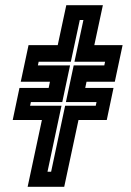

<svg xmlns="http://www.w3.org/2000/svg" viewBox="-20 -720 504 740"><path d="M86.5 0 141.5 -257.5H29L55 -381H167.5L172.5 -405H60L90 -546H202.5L235.5 -700H376.5L343.5 -546H452.5L422.5 -405H313.5L308.5 -381H417.5L391.5 -257.5H282.5L227.5 0ZM163 -58H177L231 -312.5H349L352 -326.5H234L264 -468H382L385 -482H267L301.5 -643H287.5L253 -482H129L126 -468H250L220 -326.5H99L96 -312.5H217Z"/></svg>

Font: Tourney Expanded Regular
Style: Bold Italic
Weight: 700
Width: 7
Italic angle: -12°
Designer: Tyler Finck
Foundry: Etcetera Type Co
Version: Version 1.010; ttfautohint (v1.8.3)